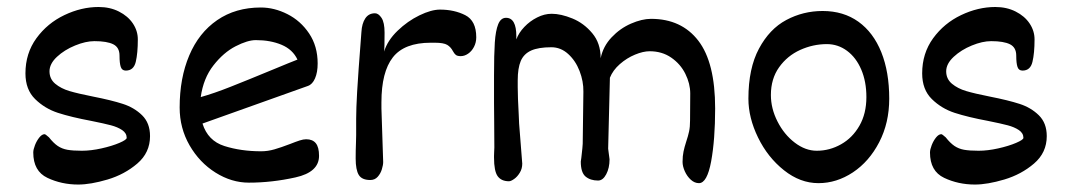

<svg xmlns="http://www.w3.org/2000/svg" viewBox="-20 -502 3000 538"><path d="M73.2 -74.7Q73.2 -83 78.1 -95.5Q83 -107.9 90.3 -116.9Q97.7 -126 105 -126Q107.4 -126 117.2 -117.2Q129.9 -101.1 141.8 -93Q153.8 -85 168.9 -82.3Q184.1 -79.6 209.5 -79.6Q234.9 -79.6 264.4 -86.2Q293.9 -92.8 314.5 -101.6Q335 -110.4 335 -115.7Q335 -128.9 322.3 -137.5Q309.6 -146 291 -150.9Q272.5 -155.8 236.3 -163.1Q179.2 -173.8 142.3 -185.8Q105.5 -197.8 78.4 -224.4Q51.3 -251 51.3 -296.4Q51.3 -352.5 82 -394.8Q112.8 -437 160.4 -459.7Q208 -482.4 256.3 -482.4Q288.1 -482.4 313.2 -469.7Q338.4 -457 352.3 -436.3Q366.2 -415.5 366.2 -391.6Q366.2 -353 360.4 -328.6Q354.5 -304.2 332.5 -304.2Q321.8 -304.2 318.4 -314.5Q314.9 -324.7 314.9 -346.2Q314.9 -369.1 297.4 -377.9Q279.8 -386.7 244.6 -386.7Q220.2 -386.7 190.4 -374.5Q160.6 -362.3 139.6 -342.8Q118.7 -323.2 118.7 -302.2Q118.7 -280.8 134.8 -267.3Q150.9 -253.9 174.8 -246.8Q198.7 -239.7 240.7 -231.4Q292.5 -221.2 324.2 -210.9Q356 -200.7 378.2 -179Q400.4 -157.2 400.4 -120.6Q400.4 -74.2 364.7 -43.7Q329.1 -13.2 281.5 1Q233.9 15.1 199.2 15.1Q152.3 15.1 112.8 -3.7Q73.2 -22.5 73.2 -74.7Z M874 -65.4Q874 -19.5 807.9 -4.9Q741.7 9.8 677.2 9.8Q628.9 9.8 584 -18.3Q539.1 -46.4 511.2 -94.7Q483.4 -143.1 483.4 -200.7Q483.4 -283.2 510.3 -346.7Q537.1 -410.2 588.6 -445.6Q640.1 -481 710.9 -481Q748.5 -481 785.4 -462.4Q822.3 -443.8 846.2 -408.2Q870.1 -372.6 870.1 -324.2Q870.1 -299.3 862.8 -282.5Q855.5 -265.6 842.8 -261.2L547.4 -155.8Q562.5 -107.4 608.9 -92.8Q655.3 -78.1 711.9 -78.1Q730.5 -78.1 749 -83.5Q767.6 -88.9 793 -98.6Q809.1 -105 819.6 -108.4Q830.1 -111.8 837.9 -111.8Q856 -111.8 865 -100.6Q874 -89.4 874 -65.4ZM746.1 -307.6Q795.4 -328.1 813.5 -335Q800.3 -363.3 769 -376.5Q737.8 -389.6 696.8 -389.6Q673.8 -389.6 640.1 -372.3Q606.4 -355 578.1 -318.8Q549.8 -282.7 542.5 -230Q579.1 -240.2 626 -258.8Q672.9 -277.3 746.1 -307.6Z M1048.8 -215.3V-198.2L1053.7 -47.9Q1053.7 -39.6 1050 -27.6Q1046.4 -15.6 1038.3 -6.6Q1030.3 2.4 1017.6 2.4Q994.1 2.4 985.4 -11.7Q976.6 -25.9 976.6 -58.1Q976.6 -79.6 977.5 -103Q978 -110.8 978 -123.5V-152.8V-169.4Q978 -196.8 980.7 -244.6Q983.4 -292.5 992.7 -412.1Q994.1 -436.5 1003.7 -450.7Q1013.2 -464.8 1030.8 -464.8Q1040.5 -464.8 1049.1 -451.9Q1057.6 -439 1057.6 -410.6Q1057.6 -367.2 1056.2 -357.4Q1065.9 -388.7 1094 -415.8Q1122.1 -442.9 1155.3 -459Q1188.5 -475.1 1212.9 -475.1Q1252.9 -475.1 1283.7 -459.5Q1314.5 -443.8 1314.5 -397.5Q1314.5 -382.8 1308.1 -370.6Q1301.8 -358.4 1291.7 -351.6Q1281.7 -344.7 1271 -344.7Q1261.7 -344.7 1257.3 -348.1Q1252.9 -351.6 1249 -358.9Q1243.2 -370.1 1233.2 -376.2Q1223.1 -382.3 1198.2 -382.3H1187Q1112.8 -382.3 1080.8 -341.3Q1048.8 -300.3 1048.8 -215.3Z M1914.1 -240.2Q1914.1 -267.6 1900.4 -295.2Q1886.7 -322.8 1860.8 -340.6Q1835 -358.4 1800.3 -358.4Q1782.2 -358.4 1759.3 -348.9Q1736.3 -339.4 1716.8 -322.3Q1697.3 -305.2 1689 -284.2L1684.1 -85.4L1686 -70.8L1688 -55.7Q1688 -31.2 1678.7 -13.7Q1669.4 3.9 1655.8 3.9Q1634.3 3.9 1620.8 -7.3Q1607.4 -18.6 1607.4 -49.3L1608.9 -59.6Q1612.8 -93.3 1612.8 -99.1L1614.7 -245.1Q1615.2 -273.9 1604 -303Q1592.8 -332 1572 -350.8Q1551.3 -369.6 1524.9 -369.6Q1488.8 -369.6 1468.3 -360.4Q1447.8 -351.1 1439.2 -331.1Q1430.7 -311 1430.7 -276.9V-257.8Q1430.7 -231 1433.6 -179.2Q1433.6 -170.4 1434.6 -155.8L1443.4 -43.5Q1443.4 -29.3 1436.5 -18.1Q1429.7 -6.8 1420.7 -0.5Q1411.6 5.9 1406.2 5.9Q1384.8 5.9 1374.5 -8.3Q1364.3 -22.5 1364.3 -60.5V-65.4L1364.7 -77.1Q1365.2 -80.6 1365.2 -88.4L1364.7 -167Q1364.3 -184.6 1364.3 -212.9V-291Q1364.3 -349.6 1366.5 -382.8Q1368.7 -416 1376 -434.1Q1383.3 -452.1 1397.9 -452.1Q1426.8 -452.1 1426.8 -400.4V-391.6Q1433.6 -410.2 1449.2 -426.5Q1464.8 -442.9 1485.1 -453.1Q1505.4 -463.4 1525.9 -463.4Q1551.8 -463.4 1584 -450.2Q1616.2 -437 1639.6 -408.9Q1663.1 -380.9 1663.1 -338.9Q1669.9 -372.1 1693.6 -397.2Q1717.3 -422.4 1748 -435.8Q1778.8 -449.2 1804.2 -449.2Q1889.6 -449.2 1936.8 -387.9Q1983.9 -326.7 1983.9 -198.2Q1983.9 -110.8 1972.7 -49.8Q1961.4 11.2 1938.5 11.2Q1926.3 11.2 1915.8 1.7Q1905.3 -7.8 1898.9 -22Q1892.6 -36.1 1892.6 -48.3Q1892.6 -64.9 1895.3 -77.4Q1897.9 -89.8 1902.8 -105Q1908.2 -121.1 1910.9 -133.8Q1913.6 -146.5 1913.6 -164.6Z M2077.1 -225.6Q2077.1 -310.5 2106.7 -365.7Q2136.2 -420.9 2183.3 -446Q2230.5 -471.2 2285.2 -471.2Q2343.3 -471.2 2385.3 -441.2Q2427.2 -411.1 2449.5 -355.7Q2471.7 -300.3 2471.7 -225.6Q2471.7 -157.7 2443.6 -103.5Q2415.5 -49.3 2369.9 -19Q2324.2 11.2 2273.4 11.2Q2222.2 11.2 2176.8 -24.9Q2131.3 -61 2104.2 -116.5Q2077.1 -171.9 2077.1 -225.6ZM2296.9 -378.4Q2258.3 -378.4 2222.2 -362.1Q2186 -345.7 2163.1 -313.5Q2140.1 -281.2 2140.1 -235.8Q2140.1 -197.8 2158.7 -161.4Q2177.2 -125 2207 -102.3Q2236.8 -79.6 2268.6 -79.6Q2304.7 -79.6 2336.7 -97.7Q2368.7 -115.7 2388.2 -149.7Q2407.7 -183.6 2407.7 -230Q2407.7 -273.4 2393.3 -307.1Q2378.9 -340.8 2353.5 -359.6Q2328.1 -378.4 2296.9 -378.4Z M2585.9 -74.7Q2585.9 -83 2590.8 -95.5Q2595.7 -107.9 2603 -116.9Q2610.4 -126 2617.7 -126Q2620.1 -126 2629.9 -117.2Q2642.6 -101.1 2654.5 -93Q2666.5 -85 2681.6 -82.3Q2696.8 -79.6 2722.2 -79.6Q2747.6 -79.6 2777.1 -86.2Q2806.6 -92.8 2827.1 -101.6Q2847.7 -110.4 2847.7 -115.7Q2847.7 -128.9 2835 -137.5Q2822.3 -146 2803.7 -150.9Q2785.2 -155.8 2749 -163.1Q2691.9 -173.8 2655 -185.8Q2618.2 -197.8 2591.1 -224.4Q2564 -251 2564 -296.4Q2564 -352.5 2594.7 -394.8Q2625.5 -437 2673.1 -459.7Q2720.7 -482.4 2769 -482.4Q2800.8 -482.4 2825.9 -469.7Q2851.1 -457 2865 -436.3Q2878.9 -415.5 2878.9 -391.6Q2878.9 -353 2873 -328.6Q2867.2 -304.2 2845.2 -304.2Q2834.5 -304.2 2831.1 -314.5Q2827.6 -324.7 2827.6 -346.2Q2827.6 -369.1 2810.1 -377.9Q2792.5 -386.7 2757.3 -386.7Q2732.9 -386.7 2703.1 -374.5Q2673.3 -362.3 2652.3 -342.8Q2631.3 -323.2 2631.3 -302.2Q2631.3 -280.8 2647.5 -267.3Q2663.6 -253.9 2687.5 -246.8Q2711.4 -239.7 2753.4 -231.4Q2805.2 -221.2 2836.9 -210.9Q2868.7 -200.7 2890.9 -179Q2913.1 -157.2 2913.1 -120.6Q2913.1 -74.2 2877.4 -43.7Q2841.8 -13.2 2794.2 1Q2746.6 15.1 2711.9 15.1Q2665 15.1 2625.5 -3.7Q2585.9 -22.5 2585.9 -74.7Z"/></svg>

Font: Dekko
Style: Regular
Weight: 400
Designer: Multiple
Foundry: Sorkin Type
Version: Version 2.001